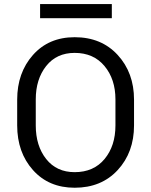

<svg xmlns="http://www.w3.org/2000/svg" viewBox="-20 -902 735 933"><path d="M631.3 -292.5Q631.3 -161.6 552 -75.7Q472.7 10.3 342.8 10.3Q216.8 10.3 140.1 -75.7Q63.5 -161.6 63.5 -292.5V-418Q63.5 -548.3 140.1 -634.8Q216.8 -721.2 342.8 -721.2Q472.7 -721.2 552 -634.8Q631.3 -548.3 631.3 -418ZM541 -418.9Q541 -517.1 487.8 -581.1Q434.6 -645 342.8 -645Q254.9 -645 204.3 -581.1Q153.8 -517.1 153.8 -418.9V-292.5Q153.8 -193.4 204.3 -129.4Q254.9 -65.4 342.8 -65.4Q435.1 -65.4 488 -129.2Q541 -192.9 541 -292.5ZM523.4 -813.5H174.8V-882.3H523.4Z"/></svg>

Font: Roboto Web
Style: Regular
Weight: 400
Designer: Google
Version: Version 1.200310; 2013